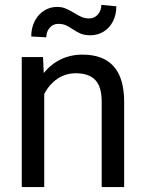

<svg xmlns="http://www.w3.org/2000/svg" viewBox="-20 -760 592 780"><path d="M68.4 0ZM484.4 -346.2V0H393.1V-347.2Q393.1 -407.7 366.9 -435.1Q340.8 -462.4 288.1 -462.4Q246.1 -462.4 212.6 -439.5Q179.2 -416.5 159.7 -377.9V0H68.4V-528.3H154.8L157.7 -463.4Q186.5 -499 226.6 -518.6Q266.6 -538.1 314.9 -538.1Q484.4 -538.1 484.4 -346.2ZM347.2 -616.7Q324.2 -616.7 308.6 -623Q293 -629.4 274.9 -641.6Q259.3 -652.3 246.6 -657.7Q233.9 -663.1 216.8 -663.1Q195.8 -663.1 181.9 -647.2Q168 -631.3 168 -608.4L106.9 -611.8Q106.9 -646.5 120.8 -673.8Q134.8 -701.2 158.7 -716.6Q182.6 -731.9 211.9 -731.9Q230.5 -731.9 245.1 -726.1Q259.8 -720.2 280.3 -708Q298.8 -696.3 312.5 -690.7Q326.2 -685.1 342.8 -685.1Q363.3 -685.1 377.4 -700.9Q391.6 -716.8 391.6 -740.2L452.6 -734.4Q452.6 -699.7 438.7 -672.9Q424.8 -646 400.6 -631.3Q376.5 -616.7 347.2 -616.7Z"/></svg>

Font: Heebo
Style: Regular
Weight: 400
Designer: Oded Ezer
Foundry: Meir Sadan
Version: Version 2.001; ttfautohint (v1.5.14-ce02) -l 8 -r 50 -G 200 